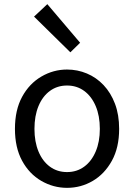

<svg xmlns="http://www.w3.org/2000/svg" viewBox="-20 -892 646 925"><path d="M303 13Q237 13 179 -20.5Q121 -54 86.5 -117.5Q52 -181 52 -271Q52 -362 86.5 -425.5Q121 -489 179 -523Q237 -557 303 -557Q353 -557 398.5 -538Q444 -519 479 -482Q514 -445 534 -392Q554 -339 554 -271Q554 -181 519 -117.5Q484 -54 427 -20.5Q370 13 303 13ZM303 -63Q350 -63 385.5 -89Q421 -115 441 -162Q461 -209 461 -271Q461 -334 441 -381Q421 -428 385.5 -454Q350 -480 303 -480Q256 -480 220.5 -454Q185 -428 165.5 -381Q146 -334 146 -271Q146 -209 165.5 -162Q185 -115 220.5 -89Q256 -63 303 -63ZM319 -640 144 -812 208 -872 366 -686Z"/></svg>

Font: Noto Sans KR
Style: Regular
Weight: 400
Designer: Ryoko NISHIZUKA  (kana, bopomofo & ideographs); Paul D. Hunt (Latin, Greek & Cyrillic); Sandoll Communications , Soo-you
Foundry: Adobe
Version: Version 2.004-H2;hotconv 1.0.118;makeotfexe 2.5.65603